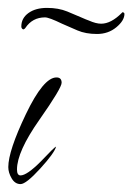

<svg xmlns="http://www.w3.org/2000/svg" viewBox="-20 -450 335 486"><path d="M123 -254Q136 -254 136 -240.5Q136 -227 79.5 -146.5Q23 -66 23 -21Q23 -6 32 -6Q48 -6 83 -41Q118 -78 122 -79Q118 -63 82 -23.5Q46 16 32 16Q18 16 9.5 1.5Q1 -13 1 -27Q1 -68 45.5 -161Q90 -254 123 -254ZM295 -415Q295 -398 274.5 -381Q254 -364 225.5 -364Q197 -364 176 -373Q155 -382 137 -390Q104 -406 94 -406Q62 -406 44 -379Q40 -374 37 -376.5Q34 -379 34 -383Q34 -404 52 -417Q70 -430 99 -430Q128 -430 150 -421Q172 -412 185.5 -406Q199 -400 205 -398Q223 -390 236 -390Q261 -390 288 -417Q290 -420 292.5 -418.5Q295 -417 295 -415Z"/></svg>

Font: Ruthie
Style: Regular
Weight: 400
Designer: Robert E. Leuschke
Foundry: Robert E. Leuschke
Version: Version 1.003